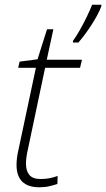

<svg xmlns="http://www.w3.org/2000/svg" viewBox="-20 -783 449 813"><path d="M147 10Q50 10 50 -85Q50 -99 52 -115Q54 -131 58 -148L132 -496H57L63 -522L139 -532L179 -659H206L178 -530H327L319 -496H171L98 -150Q90 -115 90 -90Q90 -59 104.5 -42Q119 -25 151 -25Q173 -25 190.5 -28.5Q208 -32 224 -38L223 -4Q208 1 189 5.5Q170 10 147 10ZM289 -603V-610Q301 -626 317 -654Q333 -682 347.5 -712Q362 -742 370 -763H409V-756Q396 -722 368 -678.5Q340 -635 312 -603Z"/></svg>

Font: Noto Sans Disp ExtLt
Style: Italic
Weight: 200
Italic angle: -12°
Designer: Monotype Design Team
Foundry: Monotype Imaging Inc.
Version: Version 2.000;GOOG;noto-source:20170915:90ef993387c0